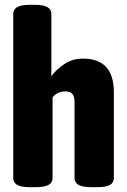

<svg xmlns="http://www.w3.org/2000/svg" viewBox="-20 -774 525 796"><path d="M104 2Q67 2 51 -7.5Q35 -17 35 -36V-716Q35 -735 51 -744.5Q67 -754 104 -754H124Q160 -754 176.5 -744.5Q193 -735 193 -716V-458Q213 -486 247 -508.5Q281 -531 324 -531Q452 -531 452 -392V-36Q452 -17 436 -7.5Q420 2 383 2H359Q322 2 305.5 -7.5Q289 -17 289 -36V-351Q289 -372 281 -383.5Q273 -395 250 -395Q219 -395 198 -371V-36Q198 -17 181.5 -7.5Q165 2 128 2Z"/></svg>

Font: Asap Condensed ExtraBold
Style: Regular
Weight: 800
Width: 3
Designer: Pablo Cosgaya
Foundry: Omnibus-Type
Version: Version 3.001; ttfautohint (v1.8.4.7-5d5b)